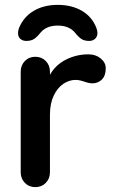

<svg xmlns="http://www.w3.org/2000/svg" viewBox="-20 -768 474 788"><path d="M414 -488Q414 -457 398 -441.5Q382 -426 360 -426Q345 -426 326 -433Q323 -434 312.5 -437Q302 -440 290 -440Q264 -440 240 -424Q216 -408 200.5 -375.5Q185 -343 185 -298V-61Q185 -35 168 -17.5Q151 0 125 0Q99 0 82 -17.5Q65 -35 65 -61V-474Q65 -500 82 -517.5Q99 -535 125 -535Q151 -535 168 -517.5Q185 -500 185 -474V-461Q208 -502 251 -523.5Q294 -545 343 -545Q373 -545 393.5 -528Q414 -511 414 -488ZM375 -655Q380 -642 380 -633Q380 -618 370.5 -609Q361 -600 346 -600Q326 -600 313.5 -608.5Q301 -617 286 -636Q262 -663 217 -663Q172 -663 148 -636Q133 -617 120.5 -608.5Q108 -600 88 -600Q73 -600 63.5 -608.5Q54 -617 54 -632Q54 -642 58 -653Q77 -699 118.5 -723.5Q160 -748 217 -748Q274 -748 315.5 -724Q357 -700 375 -655Z"/></svg>

Font: Quicksand
Style: Bold
Weight: 700
Version: Version 3.000